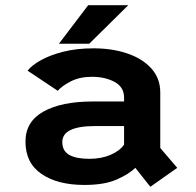

<svg xmlns="http://www.w3.org/2000/svg" viewBox="-20 -697 750 735"><path d="M555.5 18 498 -54.5Q474.5 -31 427.2 -10Q380 11 303 11Q200.5 11 139 -31Q77.5 -73 77.5 -155Q77.5 -231.5 146.5 -270Q215.5 -308.5 335.5 -308.5H455V-323Q455 -364 418.5 -383.5Q382 -403 332 -403Q284.5 -403 250.5 -385.2Q216.5 -367.5 201 -349.5L85.5 -426.5Q101 -446.5 136 -466.2Q171 -486 222.2 -499Q273.5 -512 338 -512Q410 -512 467.8 -492.2Q525.5 -472.5 559.5 -434.8Q593.5 -397 593.5 -343V-130.5L658.5 -54.5ZM322 -89Q368 -89 403.2 -104.2Q438.5 -119.5 455 -143.5V-214.5H345Q218.5 -214.5 218.5 -153.5Q218.5 -119 245.2 -104Q272 -89 322 -89ZM205.5 -529.5 317.5 -677H471L321.5 -529.5Z"/></svg>

Font: League Mono SemiBold
Style: Regular
Weight: 600
Width: 6
Designer: Tyler Finck
Foundry: The League of Moveable Type / Tyler Finck
Version: Version 2.300;RELEASE